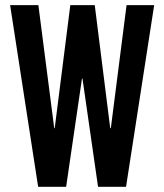

<svg xmlns="http://www.w3.org/2000/svg" viewBox="-20 -720 633 740"><path d="M465.8 0H357.9L297.9 -417H295.9L234.9 0H127L19 -700.2H127.9L189 -226.1H190.9L251 -700.2H345.2L404.8 -226.1H407.2L467.8 -700.2H574.2Z"/></svg>

Font: BaseOne
Style: Regular
Weight: 400
Designer: Domenico Catapano
Foundry: Design by Basse
Version: Version 1.000;PS 001.001;hotconv 1.0.56